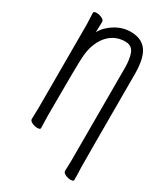

<svg xmlns="http://www.w3.org/2000/svg" viewBox="-214 -804 927 1066"><g transform="rotate(30 250.0 -271.5)"><path d="M419 168Q403 168 386 160Q369 152 369 140Q370 132 370 112.5Q370 93 371 73V-519Q371 -579 356.5 -614Q342 -649 300 -649Q231 -649 185 -594Q142 -539 137 -455Q133 -410 133 -79Q133 -56 135 2Q135 11 115 11Q99 11 82 3Q65 -5 65 -17Q65 -44 67 -88V-621Q64 -684 64 -697Q64 -707 84 -707Q100 -707 117 -699Q134 -691 134 -679L132 -612Q155 -654 202 -682.5Q249 -711 300 -711Q383 -711 414 -647Q436 -600 436 -523Q436 58 437 79Q439 124 439 159Q439 168 419 168Z"/></g></svg>

Font: LXGW WenKai Mono Lite
Style: Regular
Weight: 400
Monospace: yes
Designer: LXGW / Fontworks Inc.
Foundry: LXGW / Fontworks Inc.
Version: Version 1.520; June 14, 2025